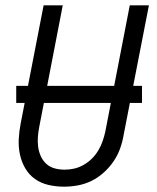

<svg xmlns="http://www.w3.org/2000/svg" viewBox="-20 -690 590 722"><path d="M221 12Q191 12 162.5 5.5Q134 -1 111.5 -17Q89 -33 75 -57Q61 -81 55 -109Q49 -137 50.5 -167Q52 -197 58 -227L144 -670H216L128 -215Q124 -195 122.5 -175.5Q121 -156 123.5 -137.5Q126 -119 133.5 -102.5Q141 -86 154 -74Q167 -62 185 -57Q203 -52 223 -52Q241 -52 259 -56Q277 -60 294.5 -70Q312 -80 326 -94Q340 -108 350 -125Q360 -142 366 -159.5Q372 -177 376 -195L468 -670H540L445 -183Q441 -158 432 -132.5Q423 -107 407.5 -84Q392 -61 370.5 -41.5Q349 -22 324.5 -10Q300 2 273.5 7Q247 12 221 12ZM514 -303H41V-367H514Z"/></svg>

Font: Lode Term
Style: Italic
Weight: 400
Italic angle: -11°
Monospace: yes
Designer: Belleve Invis
Foundry: Belleve Invis
Version: Version 29.2.0